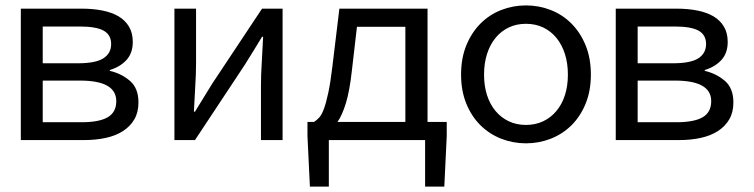

<svg xmlns="http://www.w3.org/2000/svg" viewBox="-20 -518 2790 710"><path d="M290 0Q334 0 371 -8Q408 -16 435 -33.5Q462 -51 477 -77Q492 -103 492 -139Q492 -192 460.5 -219Q429 -246 386 -256V-259Q425 -271 448 -296.5Q471 -322 471 -363Q471 -396 457 -419.5Q443 -443 418.5 -457.5Q394 -472 359 -479Q324 -486 282 -486H57V0ZM138 -220H276Q410 -220 410 -144Q410 -103 378.5 -84.5Q347 -66 281 -66H138ZM138 -420H274Q336 -420 363.5 -404.5Q391 -389 391 -355Q391 -321 362.5 -302.5Q334 -284 268 -284H138Z M701 0 885 -278Q899 -300 917 -329.5Q935 -359 949 -382H953Q951 -334 948 -287.5Q945 -241 945 -202V0H1025V-486H949L765 -209Q751 -186 733 -157Q715 -128 701 -105H697Q699 -152 702 -198.5Q705 -245 705 -284V-486H625V0Z M1196 172V0H1552V172H1623L1632 -15V-67H1561V-486H1235L1209 -271Q1202 -212 1194 -175Q1186 -138 1178 -116Q1170 -94 1160.5 -83.5Q1151 -73 1141 -67H1117V-15L1126 172ZM1228 -67Q1246 -93 1259.5 -138Q1273 -183 1281 -255L1300 -419H1479V-67Z M1685 -242Q1685 -182 1704.5 -134.5Q1724 -87 1757 -54.5Q1790 -22 1833.5 -5Q1877 12 1925 12Q1973 12 2016.5 -5Q2060 -22 2093 -54.5Q2126 -87 2145.5 -134.5Q2165 -182 2165 -242Q2165 -303 2145.5 -350.5Q2126 -398 2093 -431Q2060 -464 2016.5 -481Q1973 -498 1925 -498Q1877 -498 1833.5 -481Q1790 -464 1757 -431Q1724 -398 1704.5 -350.5Q1685 -303 1685 -242ZM1770 -242Q1770 -284 1781 -318.5Q1792 -353 1812.5 -378Q1833 -403 1861.5 -416.5Q1890 -430 1925 -430Q1960 -430 1988.5 -416.5Q2017 -403 2037.5 -378Q2058 -353 2069 -318.5Q2080 -284 2080 -242Q2080 -200 2069 -166Q2058 -132 2037.5 -107.5Q2017 -83 1988.5 -69.5Q1960 -56 1925 -56Q1890 -56 1861.5 -69.5Q1833 -83 1812.5 -107.5Q1792 -132 1781 -166Q1770 -200 1770 -242Z M2490 0Q2534 0 2571 -8Q2608 -16 2635 -33.5Q2662 -51 2677 -77Q2692 -103 2692 -139Q2692 -192 2660.5 -219Q2629 -246 2586 -256V-259Q2625 -271 2648 -296.5Q2671 -322 2671 -363Q2671 -396 2657 -419.5Q2643 -443 2618.5 -457.5Q2594 -472 2559 -479Q2524 -486 2482 -486H2257V0ZM2338 -220H2476Q2610 -220 2610 -144Q2610 -103 2578.5 -84.5Q2547 -66 2481 -66H2338ZM2338 -420H2474Q2536 -420 2563.5 -404.5Q2591 -389 2591 -355Q2591 -321 2562.5 -302.5Q2534 -284 2468 -284H2338Z"/></svg>

Font: Codetta
Style: Regular
Weight: 400
Italic angle: -11°
Designer: Ulrich Proeller
Foundry: PROSA GmbH
Version: Version 2.00;September 29, 2018;FontCreator 11.5.0.2427 64-b